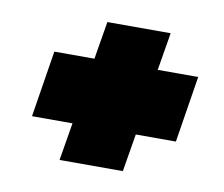

<svg xmlns="http://www.w3.org/2000/svg" viewBox="-51 -569 560 481"><g transform="rotate(10 229.0 -328.5)"><path d="M128 -148 144 -244H41L68 -413H170L186 -509H347L331 -413H434L407 -244H305L289 -148Z"/></g></svg>

Font: Georama SemiCondensed Black
Style: Italic
Weight: 900
Width: 4
Italic angle: -9°
Designer: Jean-Baptiste Levee
Foundry: Production Type
Version: Version 1.000